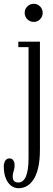

<svg xmlns="http://www.w3.org/2000/svg" viewBox="-69 -743 280 1012"><path d="M29.5 249Q5 249 -12.5 234.2Q-30 219.5 -39.5 194Q-49 168.5 -49 136Q-49 115 -41 103.5Q-33 92 -19 92Q-5.5 92 1.2 102.2Q8 112.5 8 129Q8 140 5.5 149.2Q3 158.5 0.5 167.5Q-2 176.5 -2 187Q-2 200.5 2.5 207.5Q7 214.5 13.8 216.8Q20.5 219 27 219Q54.5 219 68 186Q81.5 153 81.5 90.5V-494.5H27.5V-523.5H141.5V45.5Q141.5 101 132.5 140Q123.5 179 107.8 203Q92 227 72 238Q52 249 29.5 249ZM109.5 -627.5Q89 -627.5 75 -641.5Q61 -655.5 61 -675Q61 -695 75 -709Q89 -723 109.5 -723Q128.5 -723 142.2 -709Q156 -695 156 -675Q156 -655.5 142.2 -641.5Q128.5 -627.5 109.5 -627.5Z"/></svg>

Font: Imbue 24pt Light
Style: Regular
Weight: 300
Designer: Tyler Finck
Foundry: Etcetera Type Company
Version: Version 1.102